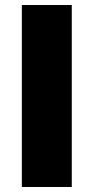

<svg xmlns="http://www.w3.org/2000/svg" viewBox="-20 -745 373 765"><path d="M266 -725V0H67V-725Z"/></svg>

Font: Archicoco
Style: Regular
Weight: 400
Designer: Hector Gatti
Foundry: Hector Gatti
Version: 1.002